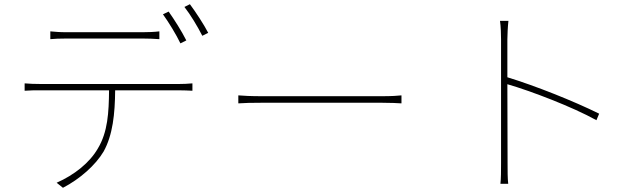

<svg xmlns="http://www.w3.org/2000/svg" viewBox="-20 -856 3040 912"><path d="M865 -664C843 -708 806 -766 781 -801L754 -788C781 -751 818 -690 837 -650ZM658 -673C681 -673 712 -672 737 -670V-707C713 -704 681 -703 658 -703H293C262 -703 244 -705 219 -707V-670C240 -672 263 -673 295 -673ZM175 -457C144 -457 122 -458 97 -460V-425C124 -427 144 -427 175 -427H498C497 -322 492 -229 445 -151C406 -83 333 -25 249 12L279 36C360 -6 434 -72 472 -136C516 -215 526 -316 527 -427H829C850 -427 875 -426 894 -425V-460C872 -458 850 -457 829 -457ZM856 -823C885 -786 918 -731 941 -686L969 -700C949 -739 909 -800 882 -836Z M1112 -365C1137 -367 1176 -368 1230 -368H1790C1837 -368 1870 -366 1887 -365V-403C1869 -401 1842 -399 1789 -399H1230C1169 -399 1136 -401 1112 -403Z M2826 -316C2705 -376 2521 -449 2390 -489V-669C2390 -688 2392 -731 2395 -757H2355C2359 -730 2360 -690 2360 -669V-81C2360 -46 2360 -8 2357 17H2394C2391 -8 2391 -46 2391 -81L2390 -456C2501 -424 2700 -348 2813 -285Z"/></svg>

Font: Noto Sans CJK JP Thin
Style: Regular
Weight: 250
Designer: Ryoko NISHIZUKA (kana & ideographs); Paul D. Hunt (Latin, Greek & Cyrillic); Wenlong ZHANG (bopomofo); Sandoll Communica
Foundry: Adobe Systems Incorporated
Version: Version 1.004;PS 1.004;hotconv 1.0.82;makeotf.lib2.5.63406